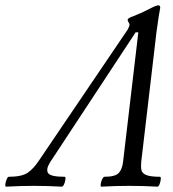

<svg xmlns="http://www.w3.org/2000/svg" viewBox="-86 -696 648 719"><path d="M-63 3Q-67 3 -66 -6Q-65 -15 -61 -24.5Q-57 -34 -53 -34Q-5 -34 17.5 -49Q40 -64 62 -98L392 -585Q395 -591 397 -595.5Q399 -600 399 -604Q399 -608 395 -613Q392 -618 392 -622Q392 -624 396 -627.5Q400 -631 415 -636Q454 -652 476 -664Q499 -676 507 -676Q514 -676 514 -667Q512 -658 508.5 -635.5Q505 -613 500 -576L443 -91Q441 -72 443.5 -59.5Q446 -47 462 -40.5Q478 -34 513 -34Q517 -34 516 -24.5Q515 -15 511.5 -6Q508 3 503 3Q451 0 398 0Q347 0 294 3Q290 3 291 -6Q292 -15 296.5 -24.5Q301 -34 305 -34Q346 -34 359 -48.5Q372 -63 375 -91L432 -575H422L102 -89Q85 -62 94 -48Q103 -34 156 -34Q160 -34 159 -24.5Q158 -15 154 -6Q150 3 145 3Q94 0 41 0Q-10 0 -63 3Z"/></svg>

Font: Junicode
Style: Italic
Weight: 400
Italic angle: -11°
Designer: Peter S. Baker
Version: Version 2.100; ttfautohint (v1.8.4)